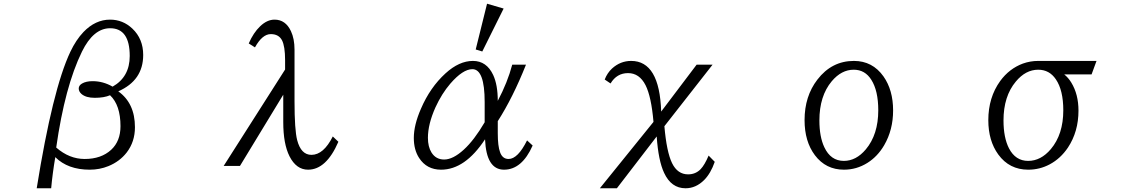

<svg xmlns="http://www.w3.org/2000/svg" viewBox="-20 -885 6040 1024"><path d="M175.8 119.1Q260.3 -408.2 355 -608.4Q385.3 -672.4 425.3 -714.4Q488.8 -780.3 566.9 -780.3Q635.3 -780.3 686 -732.4Q743.7 -677.7 743.7 -591.8Q743.7 -456.1 610.8 -397.9Q699.7 -334.5 699.7 -206.5Q699.7 -128.9 655.8 -71.8Q618.2 -23.4 558.1 1Q511.2 20 458.5 20Q341.8 20 274.9 -46.9Q260.3 38.6 252.9 119.1ZM580.6 -422.9Q671.9 -474.6 671.9 -586.4Q671.9 -734.4 567.4 -734.4Q478 -734.4 417 -609.4Q326.2 -424.3 279.8 -98.1Q349.6 -37.1 431.6 -37.1Q520 -37.1 573.2 -86.4Q622.6 -132.3 622.6 -211.9Q622.6 -324.7 566.9 -377Q534.7 -363.3 485.4 -363.3Q438.5 -363.3 414.6 -383.8Q399.9 -397 399.9 -413.1Q399.9 -429.2 417.5 -439.5Q439 -452.1 474.1 -452.1Q529.8 -452.1 580.6 -422.9Z M1500.5 -514.2V-564Q1500.5 -638.2 1483.9 -670.4Q1466.3 -703.1 1424.3 -703.1Q1378.9 -703.1 1339.8 -632.3L1306.6 -653.3Q1331.5 -710.4 1367.2 -744.6Q1404.3 -780.3 1444.3 -780.3Q1502.9 -780.3 1531.7 -718.8Q1550.8 -678.2 1550.8 -620.1V-344.2Q1550.8 -192.4 1564.9 -137.7Q1585.4 -59.1 1641.1 -59.1Q1705.6 -59.1 1754.9 -157.2L1784.7 -128.9Q1720.2 20 1623 20Q1560.1 20 1523.9 -51.8Q1490.7 -117.7 1490.7 -233.9V-379.9L1259.8 0H1172.9Z M2517.1 -621.1 2577.6 -865.2 2666 -839.4 2552.2 -610.4ZM2791 -136.2 2820.8 -108.9Q2763.7 20 2668 20Q2573.7 20 2566.9 -142.1Q2460.4 20 2332.5 20Q2255.9 20 2215.3 -42.5Q2187 -85.9 2187 -149.4Q2187 -218.3 2225.1 -305.2Q2273.9 -418.9 2356 -493.7Q2428.7 -560.1 2502.4 -560.1Q2575.2 -560.1 2610.4 -484.9Q2634.8 -432.1 2634.8 -347.2Q2687 -445.8 2711.9 -540H2785.2Q2715.3 -364.3 2634.8 -238.8V-174.8Q2634.8 -105.5 2647 -73.2Q2659.7 -37.1 2692.4 -37.1Q2741.7 -37.1 2791 -136.2ZM2564.9 -232.9V-340.8Q2564.9 -516.1 2499.5 -516.1Q2448.7 -516.1 2381.8 -439Q2335.9 -385.7 2302.2 -312Q2262.2 -222.7 2262.2 -149.9Q2262.2 -102.5 2281.2 -71.8Q2304.7 -34.2 2348.6 -34.2Q2396 -34.2 2453.6 -86.9Q2508.8 -137.2 2564.9 -232.9Z M3179.2 119.1 3465.3 -234.9Q3453.6 -370.1 3422.9 -430.7Q3390.1 -495.1 3329.6 -495.1Q3269.5 -495.1 3236.3 -439.9L3205.1 -460.9Q3218.8 -496.1 3244.1 -519.5Q3288.6 -560.1 3346.2 -560.1Q3497.6 -560.1 3506.3 -290L3695.3 -540H3780.3L3523.4 -211.9Q3535.2 -74.7 3564.5 -14.6Q3593.8 44.9 3649.9 44.9Q3689.9 44.9 3716.8 17.1Q3738.3 -5.4 3759.3 -55.2L3792 -22Q3770.5 40 3735.4 75.2Q3691.4 119.1 3636.2 119.1Q3560.1 119.1 3522 37.1Q3491.2 -28.3 3482.4 -157.2L3270 119.1Z M4534.2 -560.1Q4633.3 -560.1 4691.9 -477.5Q4743.2 -404.8 4743.2 -295.9Q4743.2 -192.4 4695.8 -110.8Q4660.6 -50.3 4606 -16.1Q4548.3 20 4481 20Q4384.3 20 4326.2 -57.1Q4271 -130.4 4271 -244.6Q4271 -371.6 4339.4 -460.4Q4416 -560.1 4534.2 -560.1ZM4533.2 -513.2Q4467.8 -513.2 4416 -451.7Q4350.1 -373 4350.1 -242.7Q4350.1 -155.3 4376.5 -99.6Q4410.6 -26.9 4480.5 -26.9Q4545.9 -26.9 4597.7 -88.4Q4664.1 -167.5 4664.1 -296.9Q4664.1 -401.4 4627 -459.5Q4593.3 -513.2 4533.2 -513.2Z M5801.8 -488.3H5655.8Q5678.2 -470.2 5693.8 -444.3Q5731.9 -381.8 5731.9 -294.9Q5731.9 -183.1 5675.8 -98.1Q5636.2 -39.1 5578.1 -8.3Q5524.9 20 5463.9 20Q5363.3 20 5304.2 -61Q5251 -134.3 5251 -244.1Q5251 -365.2 5314.5 -453.1Q5362.8 -519 5435.1 -545.9Q5474.6 -560.1 5517.1 -560.1H5828.1ZM5517.1 -513.2Q5450.2 -513.2 5397.9 -450.2Q5332 -371.6 5332 -242.7Q5332 -150.9 5361.3 -93.8Q5396 -26.9 5463.4 -26.9Q5531.2 -26.9 5584.5 -89.8Q5650.9 -168.5 5650.9 -296.9Q5650.9 -403.8 5611.3 -461.9Q5576.7 -513.2 5517.1 -513.2Z"/></svg>

Font: BIZ UDPMincho
Style: Regular
Weight: 400
Designer: TypeBank Co., Ltd.
Foundry: Morisawa Inc.
Version: Version 1.06